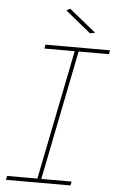

<svg xmlns="http://www.w3.org/2000/svg" viewBox="-60 -932 595 972"><g transform="rotate(5 238.0 -445.5)"><path d="M257 -891 393 -781 367 -776 238 -881ZM472 -679H318L186 -20H340L336 0H8L12 -20H166L298 -679H144L148 -699H476Z"/></g></svg>

Font: TypoPRO Montserrat Alternates
Style: Italic
Weight: 250
Italic angle: -11.3°
Designer: Julieta Ulanovsky
Foundry: Julieta Ulanovsky
Version: Version 6.001